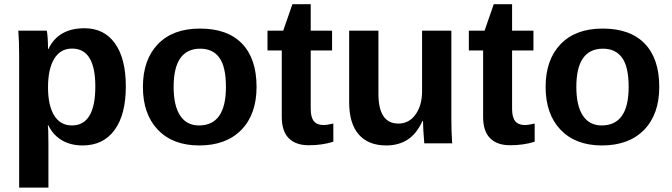

<svg xmlns="http://www.w3.org/2000/svg" viewBox="-20 -672 3149 900"><path d="M569.8 -266.6Q569.8 -134.3 516.8 -62.3Q463.9 9.8 367.2 9.8Q311.5 9.8 270.3 -14.4Q229 -38.6 207 -84H204.1Q207 -69.3 207 4.9V207.5H69.8V-406.7Q69.8 -481.4 65.9 -528.3H199.2Q201.7 -519.5 203.4 -493.7Q205.1 -467.8 205.1 -442.4H207Q253.4 -539.6 376 -539.6Q468.3 -539.6 519 -468.5Q569.8 -397.5 569.8 -266.6ZM426.8 -266.6Q426.8 -444.3 317.9 -444.3Q263.2 -444.3 234.1 -396.5Q205.1 -348.6 205.1 -262.7Q205.1 -177.2 234.1 -130.6Q263.2 -84 316.9 -84Q426.8 -84 426.8 -266.6Z M1182.6 -264.6Q1182.6 -136.2 1111.3 -63.2Q1040 9.8 914.1 9.8Q790.5 9.8 720.2 -63.5Q649.9 -136.7 649.9 -264.6Q649.9 -392.1 720.2 -465.1Q790.5 -538.1 917 -538.1Q1046.4 -538.1 1114.5 -467.5Q1182.6 -397 1182.6 -264.6ZM1039.1 -264.6Q1039.1 -358.9 1008.3 -401.4Q977.5 -443.8 918.9 -443.8Q793.9 -443.8 793.9 -264.6Q793.9 -176.3 824.5 -130.1Q855 -84 912.6 -84Q1039.1 -84 1039.1 -264.6Z M1426.8 8.8Q1366.2 8.8 1333.5 -24.2Q1300.8 -57.1 1300.8 -124V-435.5H1233.9V-528.3H1307.6L1350.6 -652.3H1436.5V-528.3H1536.6V-435.5H1436.5V-161.1Q1436.5 -122.6 1451.2 -104.2Q1465.8 -85.9 1496.6 -85.9Q1512.7 -85.9 1542.5 -92.8V-7.8Q1491.7 8.8 1426.8 8.8Z M1753.9 -528.3V-231.9Q1753.9 -92.8 1847.7 -92.8Q1897.5 -92.8 1928 -135.5Q1958.5 -178.2 1958.5 -245.1V-528.3H2095.7V-118.2Q2095.7 -50.8 2099.6 0H1968.8Q1962.9 -70.3 1962.9 -105H1960.4Q1933.1 -44.9 1890.9 -17.6Q1848.6 9.8 1790.5 9.8Q1706.5 9.8 1661.6 -41.7Q1616.7 -93.3 1616.7 -192.9V-528.3Z M2370.6 8.8Q2310.1 8.8 2277.3 -24.2Q2244.6 -57.1 2244.6 -124V-435.5H2177.7V-528.3H2251.5L2294.4 -652.3H2380.4V-528.3H2480.5V-435.5H2380.4V-161.1Q2380.4 -122.6 2395 -104.2Q2409.7 -85.9 2440.4 -85.9Q2456.5 -85.9 2486.3 -92.8V-7.8Q2435.5 8.8 2370.6 8.8Z M3070.3 -264.6Q3070.3 -136.2 2999 -63.2Q2927.7 9.8 2801.8 9.8Q2678.2 9.8 2607.9 -63.5Q2537.6 -136.7 2537.6 -264.6Q2537.6 -392.1 2607.9 -465.1Q2678.2 -538.1 2804.7 -538.1Q2934.1 -538.1 3002.2 -467.5Q3070.3 -397 3070.3 -264.6ZM2926.8 -264.6Q2926.8 -358.9 2896 -401.4Q2865.2 -443.8 2806.6 -443.8Q2681.6 -443.8 2681.6 -264.6Q2681.6 -176.3 2712.2 -130.1Q2742.7 -84 2800.3 -84Q2926.8 -84 2926.8 -264.6Z"/></svg>

Font: TypoPRO Liberation Sans
Style: Bold
Weight: 700
Designer: Steve Matteson
Foundry: Ascender Corporation
Version: Version 2.00.1